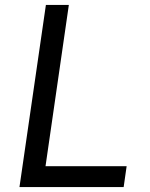

<svg xmlns="http://www.w3.org/2000/svg" viewBox="-20 -754 603 774"><path d="M165 -734H257.5L163.5 -84H490.5L478.5 0H58.5Z"/></svg>

Font: 1883 Sans
Style: Italic
Weight: 400
Italic angle: -8°
Designer: 1883 Sans project is a fork of Public Sans.
Version: Version 1.009